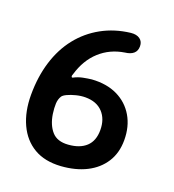

<svg xmlns="http://www.w3.org/2000/svg" viewBox="-127 -777 803 888"><g transform="rotate(20 274.5 -332.5)"><path d="M30 -250Q30 -339 53 -413.5Q76 -488 120 -543.5Q164 -599 226.5 -633.5Q289 -668 366 -677Q394 -680 410.5 -668Q427 -656 427 -633Q427 -610 412.5 -597.5Q398 -585 371 -582Q301 -571 251.5 -526Q202 -481 180 -406Q176 -398 178 -393Q180 -388 185 -391Q206 -402 229 -406.5Q252 -411 270 -413Q342 -418 395 -392.5Q448 -367 477.5 -317Q507 -267 507 -200Q507 -137 477.5 -91Q448 -45 395.5 -18.5Q343 8 272 13Q194 18 140.5 -13.5Q87 -45 58.5 -106.5Q30 -168 30 -250ZM155 -201Q163 -149 190 -118.5Q217 -88 270 -92Q326 -96 356.5 -124.5Q387 -153 387 -206Q387 -260 356.5 -292.5Q326 -325 271 -325Q249 -325 225.5 -319Q202 -313 185 -305Q168 -297 163 -289Q153 -273 152 -251.5Q151 -230 155 -201Z"/></g></svg>

Font: Winky Sans Medium
Style: Regular
Weight: 500
Designer: Simon Atzbach
Foundry: typofactur
Version: Version 1.205